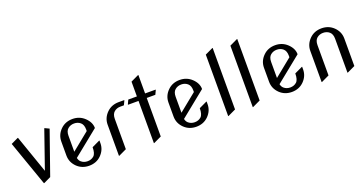

<svg xmlns="http://www.w3.org/2000/svg" viewBox="-38 -1443 4075 2149"><g transform="rotate(-20 2000.0 -369.0)"><path d="M212.9 19.5 24.4 -516.6 108.9 -556.6H113.8L270.5 -106.9L426.8 -556.6H431.6L481.9 -532.7L302.2 -20.5L217.8 19.5Z M960.4 -216.3V-185.5Q960.4 -105 899.9 -45.4Q843.3 9.8 757.8 9.8Q673.3 9.8 615.7 -45.4Q555.2 -104 555.2 -185.5V-351.6Q555.2 -432.6 615.7 -491.7Q672.4 -546.9 757.8 -546.9Q841.3 -546.9 899.9 -491.7Q960.4 -434.6 960.4 -365.7L655.8 -119.6Q662.6 -87.9 683.1 -70.3Q713.9 -43.9 757.8 -43.9Q801.8 -43.9 832.3 -70.3Q862.8 -96.7 862.8 -172.4L955.6 -216.3ZM652.8 -194.8 862.8 -365.2V-384.8Q862.8 -440.4 832.5 -466.8Q801.8 -493.2 757.8 -493.2Q714.4 -493.2 683.1 -466.8Q652.8 -441.4 652.8 -384.8Z M1106.9 19.5V-351.6Q1106.9 -432.1 1167.5 -491.7Q1224.1 -546.9 1309.6 -546.9H1375.5V-542L1352.1 -493.2H1309.6Q1265.6 -493.2 1235.1 -467Q1204.6 -440.9 1204.6 -384.8V-24.4L1111.8 19.5Z M1522.9 19.5V-483.4H1397.5V-488.3L1420.4 -537.1H1522.9V-712.9L1615.7 -756.8H1620.6V-537.1H1746.1V-532.2L1723.1 -483.4H1620.6V-24.4L1527.8 19.5Z M2236.8 -216.3V-185.5Q2236.8 -105 2176.3 -45.4Q2119.6 9.8 2034.2 9.8Q1949.7 9.8 1892.1 -45.4Q1831.5 -104 1831.5 -185.5V-351.6Q1831.5 -432.6 1892.1 -491.7Q1948.7 -546.9 2034.2 -546.9Q2117.7 -546.9 2176.3 -491.7Q2236.8 -434.6 2236.8 -365.7L1932.1 -119.6Q1939 -87.9 1959.5 -70.3Q1990.2 -43.9 2034.2 -43.9Q2078.1 -43.9 2108.6 -70.3Q2139.2 -96.7 2139.2 -172.4L2231.9 -216.3ZM1929.2 -194.8 2139.2 -365.2V-384.8Q2139.2 -440.4 2108.9 -466.8Q2078.1 -493.2 2034.2 -493.2Q1990.7 -493.2 1959.5 -466.8Q1929.2 -441.4 1929.2 -384.8Z M2407.7 19.5V-712.9L2500.5 -756.8H2505.4V-24.4L2412.6 19.5Z M2700.7 19.5V-712.9L2793.5 -756.8H2798.3V-24.4L2705.6 19.5Z M3374.5 -216.3V-185.5Q3374.5 -105 3314 -45.4Q3257.3 9.8 3171.9 9.8Q3087.4 9.8 3029.8 -45.4Q2969.2 -104 2969.2 -185.5V-351.6Q2969.2 -432.6 3029.8 -491.7Q3086.4 -546.9 3171.9 -546.9Q3255.4 -546.9 3314 -491.7Q3374.5 -434.6 3374.5 -365.7L3069.8 -119.6Q3076.7 -87.9 3097.2 -70.3Q3127.9 -43.9 3171.9 -43.9Q3215.8 -43.9 3246.3 -70.3Q3276.9 -96.7 3276.9 -172.4L3369.6 -216.3ZM3066.9 -194.8 3276.9 -365.2V-384.8Q3276.9 -440.4 3246.6 -466.8Q3215.8 -493.2 3171.9 -493.2Q3128.4 -493.2 3097.2 -466.8Q3066.9 -441.4 3066.9 -384.8Z M3521 19.5V-351.6Q3521 -432.1 3581.5 -491.7Q3638.2 -546.9 3723.6 -546.9Q3808.1 -546.9 3865.7 -491.7Q3926.3 -433.1 3926.3 -351.6V-24.4L3833.5 19.5H3828.6V-384.8Q3828.6 -440.9 3798.1 -467Q3767.6 -493.2 3723.6 -493.2Q3679.7 -493.2 3649.2 -467Q3618.7 -440.9 3618.7 -384.8V-24.4L3525.9 19.5Z"/></g></svg>

Font: Nova Slim
Style: Book
Weight: 400
Version: Version 2.000